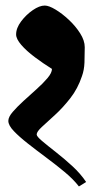

<svg xmlns="http://www.w3.org/2000/svg" viewBox="-20 -669 355 691"><path d="M141 -649Q156 -649 180 -634.5Q204 -620 228 -597.5Q252 -575 268.5 -549Q285 -523 285 -499Q285 -471 284 -444Q283 -417 275 -395Q260 -350 233 -315.5Q206 -281 178 -255.5Q150 -230 131 -212.5Q112 -195 112 -185Q112 -178 131.5 -161.5Q151 -145 180.5 -122Q210 -99 240 -71.5Q270 -44 290 -14L264 2Q244 -24 212 -50.5Q180 -77 145 -103Q110 -129 79.5 -153Q49 -177 29.5 -197.5Q10 -218 10 -234Q10 -248 26 -266.5Q42 -285 65 -306Q88 -327 111.5 -348Q135 -369 151 -388Q167 -407 167 -421Q135 -441 105 -463.5Q75 -486 56.5 -507.5Q38 -529 38 -545Q38 -568 56 -592Q74 -616 98 -632.5Q122 -649 141 -649Z"/></svg>

Font: Jaini Purva
Style: Regular
Weight: 400
Designer: Maithili Shingre, Girish Dalvi (Devanagari), Taresh Vohra (Latin)
Foundry: Ek Type
Version: Version 2.000; ttfautohint (v1.8.4.7-5d5b)